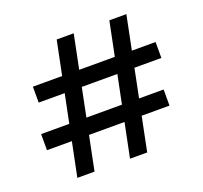

<svg xmlns="http://www.w3.org/2000/svg" viewBox="-123 -855 1055 997"><g transform="rotate(-20 404.5 -356.0)"><path d="M432 0 577 -712H671L527 0ZM141 0 286 -712H380L236 0ZM42 -189V-278H719V-189ZM86 -436V-524H764V-436Z"/></g></svg>

Font: DM Sans 12pt Medium
Style: Regular
Weight: 500
Version: Version 4.004;gftools[0.9.30]